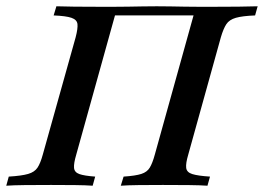

<svg xmlns="http://www.w3.org/2000/svg" viewBox="-36 -591 840 611"><path d="M-16.1 0 -8.1 -29Q33.1 -31.5 53.6 -37.5Q74.2 -43.5 83.5 -57.7Q92.7 -71.8 100 -98.4L204.8 -472.6Q212.1 -500.8 210.5 -514.5Q208.9 -528.2 191.5 -534.3Q174.2 -540.3 134.7 -541.9L143.5 -571Q164.5 -570.2 200.8 -569.8Q237.1 -569.4 282.3 -569.4Q304 -569.4 326.6 -569.4Q349.2 -569.4 372.2 -569.8Q395.2 -570.2 418.1 -570.6Q441.1 -571 462.9 -571Q484.7 -571 506.9 -570.6Q529 -570.2 551.6 -569.8Q574.2 -569.4 596.8 -569.4Q619.4 -569.4 642.7 -569.4Q685.5 -569.4 723 -569.8Q760.5 -570.2 783.9 -571L775.8 -541.9Q735.5 -540.3 714.5 -534.3Q693.5 -528.2 684.3 -514.1Q675 -500 666.9 -472.6L562.9 -98.4Q554.8 -71 556.5 -56.9Q558.1 -42.7 575.8 -37.1Q593.5 -31.5 632.3 -29L624.2 0Q602.4 -1.6 565.3 -2Q528.2 -2.4 482.3 -2.4Q440.3 -2.4 405.2 -2Q370.2 -1.6 348.4 0L357.3 -29Q395.2 -31.5 413.7 -37.5Q432.3 -43.5 440.7 -57.7Q449.2 -71.8 456.5 -98.4L580.6 -544.4L583.9 -541.9H325L330.6 -544.4L206.5 -98.4Q198.4 -71 199.6 -56.9Q200.8 -42.7 216.5 -37.1Q232.3 -31.5 266.9 -29L258.9 0Q237.9 -1.6 202.8 -2Q167.7 -2.4 126.6 -2.4Q79.8 -2.4 42.7 -2Q5.6 -1.6 -16.1 0Z"/></svg>

Font: Playfair 5pt SemiExpanded Light SemiBold
Style: Italic
Weight: 600
Italic angle: -15.6°
Version: Version 2.001;gftools[0.9.30]